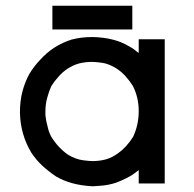

<svg xmlns="http://www.w3.org/2000/svg" viewBox="-20 -645 678 671"><path d="M442.4 -601.6V-598.6V-596.7V-590.8V-585.9V-580.1V-575.2V-568.4V-560.5V-542H163.1V-560.5V-562.5V-566.4V-574.2V-583V-587.9V-593.8V-600.6V-607.4V-625H442.4V-607.4V-604.5ZM464.8 -463.9V-476.6V-490.2V-507.8H483.4H486.3H490.2H493.2H495.1H502H509.8H515.6H521.5H529.3H537.1H555.7V-3.9H537.1H535.2H531.2H521.5H511.7H505.9H500H492.2H483.4H464.8V-21.5V-23.4V-27.3V-47.9V-50.8Q444.3 -33.2 421.9 -22.5Q404.3 -13.7 386.7 -6.8Q359.4 2 334.5 3.9Q309.6 5.9 306.2 5.9Q302.7 5.9 302.7 5.9H301.8Q227.5 2 175.8 -28.3Q148.4 -46.9 127.4 -66.4Q106.4 -85.9 88.9 -112.3Q51.8 -174.8 49.8 -249V-250V-255.9Q49.8 -325.2 82 -385.7Q98.6 -413.1 119.1 -434.6Q165 -486.3 230.5 -506.8Q264.6 -515.6 302.7 -515.6H303.7Q379.9 -513.7 428.7 -484.4Q444.3 -476.6 458 -464.8Q462.9 -461.9 464.8 -460ZM138.7 -255.9Q138.7 -254.9 138.7 -251V-248V-242.2Q140.6 -222.7 146.5 -202.1Q150.4 -183.6 159.2 -167Q183.6 -127.9 218.8 -103.5Q246.1 -87.9 270 -85Q293.9 -82 302.7 -82Q327.1 -82 349.6 -87.9Q371.1 -93.8 392.6 -109.4Q421.9 -129.9 445.3 -167Q464.8 -209 464.8 -256.8Q464.8 -304.7 444.3 -344.7Q432.6 -363.3 418 -379.4Q403.3 -395.5 384.8 -407.2Q358.4 -422.9 335 -425.8Q311.5 -428.7 302.7 -428.7Q277.3 -428.7 254.9 -422.9Q212.9 -410.2 183.6 -376Q169.9 -361.3 159.2 -343.8Q152.3 -329.1 145.5 -305.2Q138.7 -281.2 138.7 -255.9Z"/></svg>

Font: LeFont
Style: Default
Weight: 400
Designer: Leryon MEDIA
Version: Version 1.0